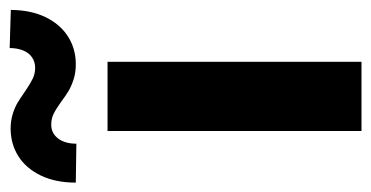

<svg xmlns="http://www.w3.org/2000/svg" viewBox="-249 -568 775 401"><g transform="rotate(-90 138.5 -367.5)"><path d="M65.4 -530.4H209.9V0H65.4ZM69.9 -732.8Q86.6 -732.8 100.6 -728.5Q114.6 -724.2 124.6 -718.2Q134.6 -712.1 148.8 -702.2Q164.7 -691.5 175 -686.5Q185.4 -681.6 197.2 -681.6Q210.1 -681.6 219.5 -688.3Q229 -695 233.7 -706.9Q238.5 -718.8 238.7 -734.8L318.3 -732.4Q317.9 -690.2 303.1 -659.7Q288.3 -629.3 262.9 -613.1Q237.5 -596.9 206 -596.7Q187.9 -596.5 173.8 -601.1Q159.6 -605.6 149.4 -611.6Q139.2 -617.6 126.4 -627.3Q111.7 -637.8 101.5 -642.9Q91.4 -648 78.7 -648Q60.8 -648 49.9 -633.8Q38.9 -619.5 38.9 -595.5L-42.4 -596.7Q-42.4 -639 -27.5 -669.9Q-12.5 -700.8 12.8 -716.7Q38.2 -732.6 69.9 -732.8Z"/></g></svg>

Font: Pretendard Variable
Style: Regular
Weight: 400
Designer: Base glyphs from Inter by Rasmus Andersson; Hangul glyphs from Noto Sans CJK(Source Han Sans) by Jang Soo-young and Kang
Foundry: Kil Hyung-jin
Version: Version 1.100;FEAKit 1.0